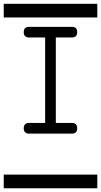

<svg xmlns="http://www.w3.org/2000/svg" viewBox="-20 -714 540 1026"><path d="M0 -620.8V-693.8H500V-620.8ZM0 219.2H500V292.2H0ZM392.6 -28.6Q392.6 0 364.3 0H135.7Q106.9 0 106.9 -28.6Q106.9 -57.1 135.7 -57.1H221.2V-513.7H135.7Q106.9 -513.7 106.9 -542.2Q106.9 -570.6 135.7 -570.6H364.3Q392.6 -570.6 392.6 -542.2Q392.6 -513.7 364.3 -513.7H278.3V-57.1H364.3Q392.6 -57.1 392.6 -28.6Z"/></svg>

Font: EnergyBar
Style: Regular
Weight: 400
Italic angle: -10°
Version: 1.0 2000-03-28